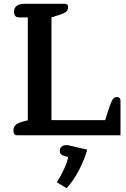

<svg xmlns="http://www.w3.org/2000/svg" viewBox="-20 -715 668 1015"><path d="M51 -25Q51 -44 64 -55.5Q77 -67 107 -74L127 -79V-623H79Q67 -623 60.5 -631Q54 -639 54 -653Q54 -674 69 -684.5Q84 -695 109 -695H323Q340 -695 340 -678Q340 -664 331.5 -655Q323 -646 302 -639L252 -623V-80H536L556 -143Q567 -176 575.5 -189Q584 -202 597 -202Q617 -202 617 -182V0H70Q51 0 51 -25ZM280 248Q300 219 318.5 179Q337 139 340 115L313 107Q296 100 296 85Q296 69 305.5 60.5Q315 52 332 52Q336 52 346 54L441 76Q429 123 399 181.5Q369 240 332 280Z"/></svg>

Font: Maitree Semibold
Style: Regular
Weight: 600
Designer: CadsonDemak Team
Foundry: CadsonDemak
Version: Version 1.000